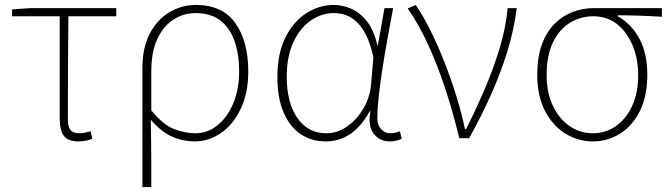

<svg xmlns="http://www.w3.org/2000/svg" viewBox="-20 -560 2715 778"><path d="M298 13Q270 13 253.5 3.5Q237 -6 229.5 -27Q222 -48 222 -81V-494H29V-522L101 -527H451V-494H257Q256 -388 255.5 -284Q255 -180 255 -75Q255 -47 265.5 -33.5Q276 -20 301 -20Q313 -20 325 -22.5Q337 -25 347 -28L354 2Q346 6 330.5 9.5Q315 13 298 13Z M557 198V-283Q557 -368 587.5 -425Q618 -482 667.5 -511Q717 -540 774 -540Q881 -540 933.5 -466.5Q986 -393 986 -271Q986 -182 955 -118Q924 -54 874.5 -20.5Q825 13 770 13Q721 13 677 -6.5Q633 -26 591 -75Q592 -22 592.5 19.5Q593 61 593 103Q593 145 593 198ZM772 -20Q821 -20 861 -52Q901 -84 925 -141Q949 -198 949 -271Q949 -338 931 -391.5Q913 -445 874 -476Q835 -507 772 -507Q726 -507 685 -482Q644 -457 618.5 -404.5Q593 -352 593 -268V-113Q640 -55 684.5 -37.5Q729 -20 772 -20Z M1300 13Q1243 13 1199 -16Q1155 -45 1129.5 -103.5Q1104 -162 1104 -249Q1104 -342 1136 -407Q1168 -472 1220.5 -506Q1273 -540 1333 -540Q1369 -540 1404.5 -524Q1440 -508 1468 -472Q1496 -436 1509 -376H1511L1538 -527H1573Q1562 -470 1551 -408.5Q1540 -347 1530.5 -287Q1521 -227 1515 -173.5Q1509 -120 1509 -79Q1509 -53 1524.5 -36.5Q1540 -20 1562 -20Q1572 -20 1582.5 -22.5Q1593 -25 1600 -28L1608 2Q1600 6 1588 9.5Q1576 13 1559 13Q1519 13 1494.5 -18Q1470 -49 1481 -109H1478Q1411 13 1300 13ZM1303 -20Q1347 -20 1386.5 -47.5Q1426 -75 1453 -121Q1480 -167 1484 -222L1493 -328Q1480 -387 1461 -422.5Q1442 -458 1419.5 -476.5Q1397 -495 1374.5 -501Q1352 -507 1332 -507Q1283 -507 1239.5 -477Q1196 -447 1169 -389.5Q1142 -332 1142 -249Q1142 -145 1184.5 -82.5Q1227 -20 1303 -20Z M1841 0Q1818 -96 1787.5 -190.5Q1757 -285 1718.5 -371Q1680 -457 1632 -526L1665 -540Q1697 -492 1727 -431Q1757 -370 1783 -303Q1809 -236 1830 -168Q1851 -100 1864 -37H1869Q1906 -111 1942 -194Q1978 -277 2004 -362.5Q2030 -448 2037 -527H2074Q2062 -436 2035 -349Q2008 -262 1969.5 -176Q1931 -90 1881 0Z M2382 13Q2323 13 2271.5 -18.5Q2220 -50 2188.5 -110.5Q2157 -171 2157 -257Q2157 -328 2175.5 -379Q2194 -430 2226 -462.5Q2258 -495 2299 -511Q2340 -527 2385 -527H2662V-492Q2616 -495 2572.5 -496.5Q2529 -498 2483 -498V-494Q2539 -463 2571 -403Q2603 -343 2603 -257Q2603 -171 2573 -110.5Q2543 -50 2492.5 -18.5Q2442 13 2382 13ZM2382 -20Q2435 -20 2476.5 -49.5Q2518 -79 2542 -132Q2566 -185 2566 -257Q2566 -319 2544.5 -373Q2523 -427 2482.5 -460.5Q2442 -494 2384 -494Q2332 -494 2289 -467.5Q2246 -441 2220.5 -388Q2195 -335 2195 -257Q2195 -185 2220 -132Q2245 -79 2287.5 -49.5Q2330 -20 2382 -20Z"/></svg>

Font: Noto Sans SC Thin
Style: Regular
Weight: 100
Designer: Ryoko NISHIZUKA 西塚涼子 (kana, bopomofo & ideographs); Paul D. Hunt (Latin, Greek & Cyrillic); Sandoll Communications 산돌커뮤니
Foundry: Adobe
Version: Version 2.004-H2;hotconv 1.0.118;makeotfexe 2.5.65603